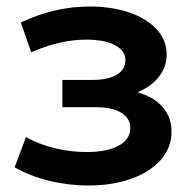

<svg xmlns="http://www.w3.org/2000/svg" viewBox="-20 -562 594 591"><path d="M508 -157Q508 -108 475.5 -70.5Q443 -33 384.5 -12Q326 9 253 9Q191 9 131.5 -5.5Q72 -20 25 -47L60 -140Q99 -118 148 -106Q197 -94 246 -94Q309 -94 345 -113.5Q381 -133 381 -167Q381 -198 353.5 -215Q326 -232 275 -232H172V-316H265Q313 -316 339.5 -332Q366 -348 366 -377Q366 -406 334 -423Q302 -440 245 -440Q165 -440 76 -401L44 -493Q149 -542 256 -542Q324 -542 378 -523.5Q432 -505 462.5 -471.5Q493 -438 493 -395Q493 -356 469 -325.5Q445 -295 403 -278Q453 -264 480.5 -232.5Q508 -201 508 -157Z"/></svg>

Font: mBank SemiBold
Style: Regular
Weight: 600
Designer: Julieta Ulanovsky
Foundry: Julieta Ulanovsky
Version: Version 7.200